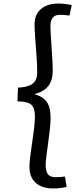

<svg xmlns="http://www.w3.org/2000/svg" viewBox="-20 -842 454 1089"><path d="M82 -345Q138 -347 164.5 -367Q191 -387 191 -430Q191 -469 187.5 -520Q184 -571 180 -620.5Q176 -670 176 -704Q176 -759 212 -790.5Q248 -822 312 -822Q329 -822 350 -819.5Q371 -817 387 -813L374 -754Q358 -756 344 -757Q330 -758 319 -758Q266 -758 266 -693Q266 -675 268 -643.5Q270 -612 272.5 -575Q275 -538 277 -502Q279 -466 279 -439Q279 -386 254 -354Q229 -322 175 -308Q225 -294 246 -263Q267 -232 267 -173Q267 -149 263 -110.5Q259 -72 253 -31Q247 10 243 44Q239 78 239 93Q239 130 252 146.5Q265 163 296 163Q310 163 324 162Q338 161 348 159L358 218Q324 227 282 227Q218 227 182.5 195Q147 163 147 105Q147 82 151.5 45Q156 8 162.5 -34Q169 -76 173.5 -115Q178 -154 178 -181Q178 -231 156.5 -249Q135 -267 79 -267Z"/></svg>

Font: Literata 7pt
Style: Italic
Weight: 400
Italic angle: -2°
Designer: Latin by Veronika Burian and Jose Scaglione. Greek by Irene Vlachou. Cyrillic by Vera Evstafieva
Foundry: TypeTogether
Version: Version 3.002